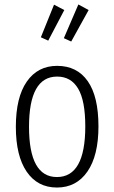

<svg xmlns="http://www.w3.org/2000/svg" viewBox="-20 -829 512 860"><path d="M421 -263Q421 -132 371.5 -60.5Q322 11 235 11Q148 11 99.5 -60Q51 -131 51 -261Q51 -393 100 -463.5Q149 -534 236 -534Q325 -534 373 -465.5Q421 -397 421 -263ZM110 -261Q110 -36 235 -36Q362 -36 362 -263Q362 -378 330 -432Q298 -486 236 -486Q110 -486 110 -261ZM331 -809 377 -784 299 -643 266 -658ZM222 -808 268 -784 196 -647 163 -662Z"/></svg>

Font: Fira Sans Extra Condensed Light
Style: Regular
Weight: 300
Width: 1
Designer: Carrois Corporate & Edenspiekermann AG
Foundry: Carrois Corporate GbR & Edenspiekermann AG
Version: Version 4.203